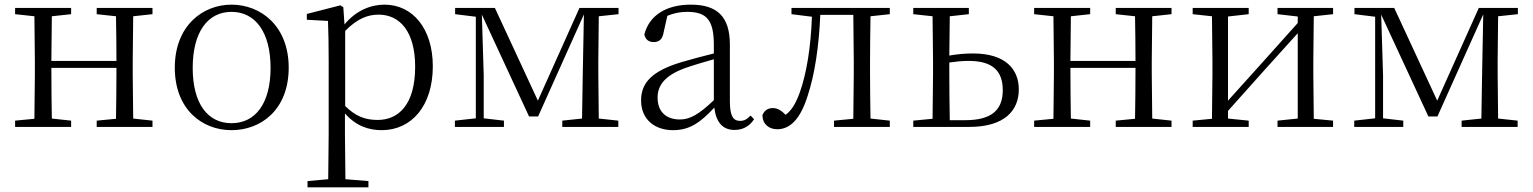

<svg xmlns="http://www.w3.org/2000/svg" viewBox="-20 -546 6594 826"><path d="M396 -485 479 -476C480 -422 481 -343 481 -284H201L203 -476L286 -485V-512H45V-485L128 -476L130 -285V-227L128 -35L45 -27V0H286V-27L203 -36C202 -91 201 -176 201 -254H481C481 -176 480 -91 479 -35L396 -27V0H636V-27L553 -36L551 -227V-285L553 -476L636 -485V-512H396Z M976 14C1103 14 1222 -74 1222 -255C1222 -435 1101 -526 976 -526C852 -526 732 -435 732 -255C732 -75 850 14 976 14ZM976 -16C873 -16 809 -101 809 -254C809 -407 873 -495 976 -495C1079 -495 1144 -407 1144 -254C1144 -101 1079 -16 976 -16Z M1622 14C1751 14 1842 -91 1842 -261C1842 -422 1756 -526 1634 -526C1575 -526 1512 -501 1462 -441L1457 -515L1444 -523L1300 -486V-461L1391 -456C1393 -406 1394 -351 1394 -282V30L1392 225L1303 233V260H1565V233L1466 225L1464 30V-58C1512 -3 1568 14 1622 14ZM1465 -413C1518 -467 1563 -483 1609 -483C1701 -483 1766 -409 1766 -259C1766 -94 1693 -30 1605 -30C1553 -30 1511 -44 1465 -90Z M2027 0H2148V-27L2061 -37V-223L2053 -483L2256 -45H2295L2492 -484L2487 -222L2484 -36L2399 -27V0H2640V-27L2556 -36L2554 -227V-285L2556 -476L2641 -485V-512H2473L2294 -113L2109 -512H1938V-485L2027 -474V-37L1937 -27V0Z M3140 13C3175 13 3204 -2 3224 -33L3209 -49C3193 -32 3181 -26 3164 -26C3135 -26 3120 -45 3120 -111V-354C3120 -476 3064 -526 2952 -526C2845 -526 2773 -479 2752 -398C2756 -377 2770 -365 2792 -365C2815 -365 2830 -376 2835 -407L2851 -478C2880 -490 2908 -495 2935 -495C3015 -495 3051 -466 3051 -354V-316C3006 -305 2957 -292 2913 -279C2785 -241 2738 -190 2738 -114C2738 -31 2798 14 2875 14C2947 14 2992 -18 3053 -83C3060 -23 3087 13 3140 13ZM3051 -115C2985 -52 2947 -32 2905 -32C2847 -32 2809 -64 2809 -126C2809 -179 2840 -221 2927 -253C2964 -266 3008 -279 3051 -291Z M3650 0H3808V-27L3725 -36C3724 -91 3723 -173 3723 -227V-285C3723 -338 3724 -420 3725 -476L3808 -485V-512H3385V-485L3473 -474C3468 -344 3451 -233 3420 -146C3403 -100 3386 -72 3360 -52C3341 -71 3325 -81 3305 -81C3283 -81 3269 -71 3260 -51C3260 -13 3287 10 3324 10C3377 10 3423 -31 3455 -135C3485 -226 3503 -345 3509 -482H3651L3653 -285V-227L3651 -35L3568 -27V0Z M3909 0H4150C4302 0 4363 -71 4363 -161C4363 -248 4306 -316 4166 -316C4132 -316 4098 -313 4064 -307L4066 -476L4148 -485V-512H3909V-485L3992 -476L3994 -285V-227L3992 -35L3909 -27ZM4064 -277C4092 -281 4119 -284 4147 -284C4248 -284 4294 -243 4294 -158C4294 -69 4241 -29 4133 -29H4066C4065 -84 4064 -170 4064 -227Z M4780 -485 4863 -476C4864 -422 4865 -343 4865 -284H4585L4587 -476L4670 -485V-512H4429V-485L4512 -476L4514 -285V-227L4512 -35L4429 -27V0H4670V-27L4587 -36C4586 -91 4585 -176 4585 -254H4865C4865 -176 4864 -91 4863 -35L4780 -27V0H5020V-27L4937 -36L4935 -227V-285L4937 -476L5020 -485V-512H4780Z M5476 -485 5563 -475V-447L5399 -264L5263 -113V-475L5352 -485V-512H5111V-485L5194 -476L5196 -285V-227L5194 -35L5111 -27V0H5352V-27L5263 -36V-69L5423 -248L5563 -403V-36L5476 -27V0H5715V-27L5632 -35L5630 -227V-285L5632 -476L5715 -485V-512H5476Z M5896 0H6017V-27L5930 -37V-223L5922 -483L6125 -45H6164L6361 -484L6356 -222L6353 -36L6268 -27V0H6509V-27L6425 -36L6423 -227V-285L6425 -476L6510 -485V-512H6342L6163 -113L5978 -512H5807V-485L5896 -474V-37L5806 -27V0Z"/></svg>

Font: Source Han Serif CN Light
Style: Regular
Weight: 300
Designer: Ryoko NISHIZUKA 西塚涼子 (kana & ideographs); Frank Grießhammer (Latin, Greek & Cyrillic); Wenlong ZHANG 张文龙 (bopomofo); San
Foundry: Adobe
Version: Version 2.003;hotconv 1.1.1;makeotfexe 2.6.0